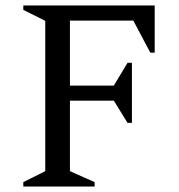

<svg xmlns="http://www.w3.org/2000/svg" viewBox="-20 -680 654 700"><path d="M65 0V-16L145 -56V-604L65 -644V-660H544V-488H528L466 -605H235V-368H395L445 -451H461V-232H445L395 -313H235V-56L325 -16V0Z"/></svg>

Font: Spectral
Style: Regular
Weight: 400
Designer: Jean-Baptiste Levee
Foundry: Production Type
Version: Version 2.001